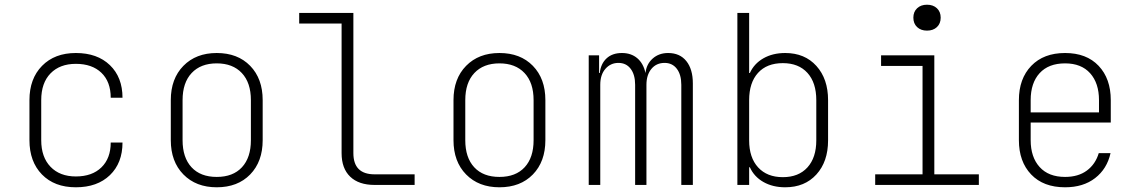

<svg xmlns="http://www.w3.org/2000/svg" viewBox="-20 -785 4840 815"><path d="M302 10Q211 10 158 -44.5Q105 -99 105 -190V-360Q105 -451 158.5 -505.5Q212 -560 302 -560Q393 -560 446.5 -508.5Q500 -457 500 -370H450Q450 -438 410.5 -476Q371 -514 302 -514Q234 -514 194.5 -473.5Q155 -433 155 -360V-190Q155 -118 194.5 -77Q234 -36 302 -36Q371 -36 410.5 -74.5Q450 -113 450 -180H500Q500 -93 446.5 -41.5Q393 10 302 10Z M900 10Q812 10 758.5 -44.5Q705 -99 705 -190V-360Q705 -451 758.5 -505.5Q812 -560 900 -560Q989 -560 1042 -505.5Q1095 -451 1095 -360V-190Q1095 -99 1042 -44.5Q989 10 900 10ZM900 -34Q969 -34 1007 -75Q1045 -116 1045 -190V-360Q1045 -434 1006.5 -475Q968 -516 900 -516Q832 -516 793.5 -475Q755 -434 755 -360V-190Q755 -116 793 -75Q831 -34 900 -34Z M1570 0Q1503 0 1466.5 -35Q1430 -70 1430 -135V-685H1250V-730H1480V-135Q1480 -45 1570 -45H1740V0Z M2100 10Q2012 10 1958.5 -44.5Q1905 -99 1905 -190V-360Q1905 -451 1958.5 -505.5Q2012 -560 2100 -560Q2189 -560 2242 -505.5Q2295 -451 2295 -360V-190Q2295 -99 2242 -44.5Q2189 10 2100 10ZM2100 -34Q2169 -34 2207 -75Q2245 -116 2245 -190V-360Q2245 -434 2206.5 -475Q2168 -516 2100 -516Q2032 -516 1993.5 -475Q1955 -434 1955 -360V-190Q1955 -116 1993 -75Q2031 -34 2100 -34Z M2479 0V-550H2523V-475H2526Q2530 -514 2554.5 -537Q2579 -560 2620 -560Q2659 -560 2685 -538Q2711 -516 2720 -475Q2724 -513 2750.5 -536.5Q2777 -560 2816 -560Q2866 -560 2893.5 -525.5Q2921 -491 2921 -431V0H2872V-425Q2872 -468 2853 -493Q2834 -518 2801 -518Q2766 -518 2745 -492.5Q2724 -467 2724 -425V0H2676V-425Q2676 -468 2657 -493Q2638 -518 2605 -518Q2572 -518 2550 -493Q2528 -468 2528 -425V0Z M3313 10Q3260 10 3220.5 -12.5Q3181 -35 3163 -75H3160V0H3110V-730H3160V-475H3163Q3181 -515 3220.5 -537.5Q3260 -560 3313 -560Q3396 -560 3445.5 -505Q3495 -450 3495 -360V-189Q3495 -99 3445.5 -44.5Q3396 10 3313 10ZM3303 -33Q3370 -33 3407.5 -74.5Q3445 -116 3445 -189V-360Q3445 -434 3407.5 -475.5Q3370 -517 3303 -517Q3235 -517 3197.5 -475.5Q3160 -434 3160 -360V-189Q3160 -116 3198 -74.5Q3236 -33 3303 -33Z M3695 0V-45H3896V-505H3720V-550H3946V-45H4135V0ZM3915 -655Q3889 -655 3873 -670Q3857 -685 3857 -710Q3857 -735 3873 -750Q3889 -765 3915 -765Q3941 -765 3957 -750Q3973 -735 3973 -710Q3973 -685 3957 -670Q3941 -655 3915 -655Z M4501 10Q4409 10 4357 -44.5Q4305 -99 4305 -190V-360Q4305 -451 4357.5 -505.5Q4410 -560 4501 -560Q4592 -560 4643.5 -505.5Q4695 -451 4695 -360V-265H4355V-190Q4355 -118 4393 -76Q4431 -34 4501 -34Q4557 -34 4593.5 -61Q4630 -88 4644 -135H4694Q4679 -68 4628.5 -29Q4578 10 4501 10ZM4355 -308H4645V-360Q4645 -432 4607.5 -474Q4570 -516 4501 -516Q4431 -516 4393 -474.5Q4355 -433 4355 -360Z"/></svg>

Font: NKDuy Mono Thin
Style: Regular
Weight: 100
Monospace: yes
Designer: NKDuy
Foundry: NKDuy
Version: Version 2.251; ttfautohint (v1.8.4.7-5d5b)